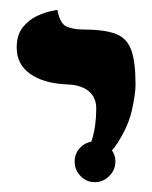

<svg xmlns="http://www.w3.org/2000/svg" viewBox="-20 -582 310 391"><path d="M132 -253Q132 -270 144 -282Q156 -294 173 -294Q190 -294 202.5 -282Q215 -270 215 -253Q215 -236 202.5 -223.5Q190 -211 173 -211Q156 -211 144 -223.5Q132 -236 132 -253ZM150 -230 134 -250Q158 -268 167 -296.5Q176 -325 176 -361Q176 -384 160.5 -396.5Q145 -409 118 -410Q69 -412 41.5 -431.5Q14 -451 14 -485Q14 -511 26.5 -526.5Q39 -542 55.5 -549.5Q72 -557 84.5 -559.5Q97 -562 97 -562Q102 -533 116.5 -527.5Q131 -522 147 -522Q191 -522 214.5 -513.5Q238 -505 247 -481Q256 -457 256 -410Q256 -390 248.5 -357Q241 -324 218.5 -289.5Q196 -255 150 -230Z"/></svg>

Font: Libertinus Serif SemiBold
Style: Regular
Weight: 600
Designer: Philipp H. Poll, Khaled Hosny
Foundry: Caleb Maclennan
Version: Version 7.051;RELEASE